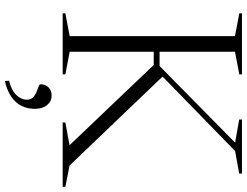

<svg xmlns="http://www.w3.org/2000/svg" viewBox="-128 -616 972 755"><g transform="rotate(90 357.5 -239.0)"><path d="M631.5 -27 715 -10.5V0H462V-10.5L551.5 -27L236 -358H164.5V-381H240L541.5 -678L450.5 -694V-705H663V-694L574.5 -678L254 -366L279 -395.5ZM184 -677.5V-27.5L273 -10.5V0H33V-10.5L122.5 -27.5V-677.5L33 -694.5V-705H273V-694.5ZM298 211Q336 201.5 354.2 182.2Q372.5 163 372.5 141Q372.5 125.5 363.5 116.8Q354.5 108 342.5 103Q330.5 98 321.2 94.8Q312 91.5 312 87Q312 68 324 55.8Q336 43.5 356.5 43.5Q379 43.5 393.8 61.5Q408.5 79.5 408.5 110.5Q408.5 137.5 397.2 161Q386 184.5 361.8 201.5Q337.5 218.5 299 227.5Z"/></g></svg>

Font: Newsreader 60pt Light
Style: Regular
Weight: 300
Designer: Hugues Gentile
Foundry: Production Type
Version: Version 1.003